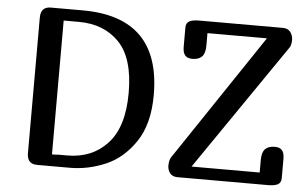

<svg xmlns="http://www.w3.org/2000/svg" viewBox="-50 -785 1385 862"><g transform="rotate(5 642.5 -354.5)"><path d="M146 -709H289Q640 -709 640 -358Q640 -227 585.5 -146.5Q531 -66 452.5 -33Q374 0 294 0H146Q123 0 111.5 -12Q100 -24 100 -50V-659Q100 -685 111.5 -697Q123 -709 146 -709ZM208 -53H230V-54H277Q388 -54 457.5 -129Q527 -204 527 -358Q527 -514 458.5 -585Q390 -656 277 -656H208ZM733 -49Q733 -58 735 -68.5Q737 -79 741 -85L1124 -656H856V-600Q856 -565 841.5 -550Q827 -535 798 -535Q776 -535 765.5 -547Q755 -559 755 -585V-672Q755 -693 769.5 -701Q784 -709 815 -709H1192Q1214 -709 1225.5 -694Q1237 -679 1237 -658Q1237 -649 1235 -639Q1233 -629 1229 -624L837 -53H1144V-109Q1144 -144 1158.5 -159Q1173 -174 1202 -174Q1224 -174 1234.5 -162Q1245 -150 1245 -124V-37Q1245 -16 1230.5 -8Q1216 0 1185 0H778Q756 0 744.5 -14Q733 -28 733 -49Z"/></g></svg>

Font: Marmelad for Arash.Academy
Style: Regular
Weight: 400
Designer: Manvel Shmavonyan
Foundry: Cyreal
Version: Version 1.110;Glyphs 3.2 (3202)